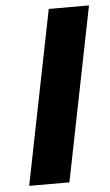

<svg xmlns="http://www.w3.org/2000/svg" viewBox="-52 -735 440 770"><g transform="rotate(-5 168.5 -350.0)"><path d="M174 -700H336L196 0H34Z"/></g></svg>

Font: Montserrat Alternates
Style: Bold Italic
Weight: 700
Italic angle: -11.3°
Designer: Julieta Ulanovsky
Foundry: Julieta Ulanovsky
Version: Version 7.200